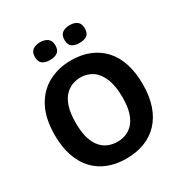

<svg xmlns="http://www.w3.org/2000/svg" viewBox="-199 -1010 1109 1170"><g transform="rotate(-30 355.0 -425.0)"><path d="M353 14Q282 14 225 -8.5Q168 -31 128 -74.5Q88 -118 66.5 -181.5Q45 -245 45 -327Q45 -444 85.5 -520.5Q126 -597 197 -635.5Q268 -674 358 -674Q428 -674 484.5 -651.5Q541 -629 581.5 -586Q622 -543 643.5 -478.5Q665 -414 665 -330Q665 -245 643 -181Q621 -117 580 -73.5Q539 -30 481.5 -8Q424 14 353 14ZM357 -102Q385 -102 413 -111.5Q441 -121 465 -145Q489 -169 503.5 -212.5Q518 -256 518 -322Q518 -402 497 -453.5Q476 -505 439.5 -530Q403 -555 354 -555Q328 -555 300 -545.5Q272 -536 247.5 -511.5Q223 -487 208 -443Q193 -399 193 -329Q193 -263 206.5 -219.5Q220 -176 243.5 -150Q267 -124 296.5 -113Q326 -102 357 -102ZM458 -739Q425 -739 405.5 -753Q386 -767 386 -801Q386 -834 405.5 -849Q425 -864 458 -864Q491 -864 510 -849Q529 -834 529 -801Q529 -766 509.5 -752.5Q490 -739 458 -739ZM250 -739Q217 -739 197.5 -753Q178 -767 178 -801Q178 -834 197.5 -849Q217 -864 250 -864Q282 -864 302 -849Q322 -834 322 -801Q322 -767 302.5 -753Q283 -739 250 -739Z"/></g></svg>

Font: Bricolage Grotesque 18pt
Style: Bold
Weight: 700
Designer: Mathieu Triay
Foundry: Atelier Triay
Version: Version 1.000;gftools[0.9.30]